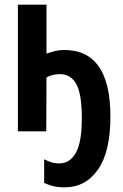

<svg xmlns="http://www.w3.org/2000/svg" viewBox="-20 -565 530 826"><path d="M455 -64Q455 -350 256 -350Q235 -350 215 -345Q195 -340 180 -334V-545H57V0H179L180 -232Q206 -246 237 -246Q285 -246 308.5 -203Q332 -160 332 -57Q332 48 306 93Q280 138 235 138Q215 138 199 132.5Q183 127 170 120V222Q182 228 204.5 234.5Q227 241 257 241Q348 241 401.5 164.5Q455 88 455 -64Z"/></svg>

Font: Noto Sans UI Condensed
Style: Bold
Weight: 700
Width: 3
Designer: Monotype Design Team
Foundry: Monotype Imaging Inc.
Version: 1.001